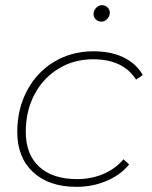

<svg xmlns="http://www.w3.org/2000/svg" viewBox="-20 -722 589 745"><path d="M47 -210Q47 -299 85 -370.5Q123 -442 190.5 -482.5Q258 -523 343 -523Q410 -523 459 -499.5Q508 -476 534 -431L508 -413Q458 -492 341 -492Q267 -492 207 -455.5Q147 -419 113.5 -355Q80 -291 80 -211Q80 -123 132 -75Q184 -27 280 -27Q334 -27 381 -47Q428 -67 459 -104L481 -84Q448 -43 393.5 -20Q339 3 277 3Q170 3 108.5 -54Q47 -111 47 -210ZM343 -667Q343 -681 353 -691.5Q363 -702 376 -702Q388 -702 397 -693.5Q406 -685 406 -673Q406 -659 396 -648.5Q386 -638 373 -638Q361 -638 352 -646.5Q343 -655 343 -667Z"/></svg>

Font: Montserrat Alternates ExLight
Style: Italic
Weight: 275
Italic angle: -11.3°
Designer: Julieta Ulanovsky
Foundry: Julieta Ulanovsky
Version: Version 7.200